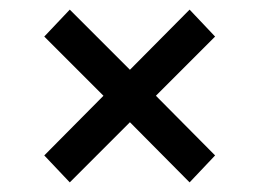

<svg xmlns="http://www.w3.org/2000/svg" viewBox="-20 -524 538 399"><path d="M427 -448 374 -504 250 -379 125 -504 72 -448 195 -325 72 -201 125 -145 250 -270 374 -145 427 -201 304 -325Z"/></svg>

Font: Argentum Sans
Style: Regular
Weight: 400
Designer: Julieta Ulanovsky
Foundry: Julieta Ulanovsky
Version: Version 5.001;March 29, 2019;FontCreator 11.5.0.2425 64-bit